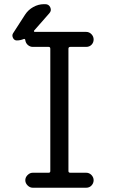

<svg xmlns="http://www.w3.org/2000/svg" viewBox="-20 -880 540 900"><path d="M192.4 -860.4Q209 -860.4 215.8 -845.2Q222.7 -830.1 210.9 -817.4L139.6 -736.3Q138.7 -734.4 139.6 -732.4Q140.6 -730.5 142.6 -730.5H383.8Q398.4 -730.5 408.7 -719.7Q418.9 -709 418.9 -694.8Q418.9 -680.7 409.2 -670.4Q399.4 -660.2 383.8 -660.2H309.6Q300.8 -660.2 300.8 -651.4V-78.1Q300.8 -70.3 309.6 -70.3H383.8Q398.4 -70.3 408.7 -59.6Q418.9 -48.8 418.9 -35.2Q418.9 -21.5 409.2 -10.7Q399.4 0 383.8 0H133.8Q120.1 0 109.4 -10.7Q98.6 -21.5 98.6 -35.2Q98.6 -48.8 109.4 -59.6Q120.1 -70.3 133.8 -70.3H208Q215.8 -70.3 215.8 -78.1V-651.4Q215.8 -660.2 208 -660.2H133.8Q121.1 -660.2 110.8 -668.9Q100.6 -677.7 98.6 -691.4Q98.6 -694.3 96.7 -696.3Q94.7 -698.2 91.8 -697.3Q75.2 -690.4 58.6 -690.4Q46.9 -690.4 41 -702.1Q35.2 -713.9 41 -723.6L97.7 -811.5Q112.3 -834 136.2 -847.2Q160.2 -860.4 185.5 -860.4Z"/></svg>

Font: Rounded Mgen+ 1m regular
Style: Regular
Weight: 400
Designer: [Source Han Sans]
Ryoko NISHIZUKA  (kana & ideographs); Paul D. Hunt (Latin, Greek & Cyrillic); Wenlong ZHANG  (bopomofo
Version: Version 1.059.20150602